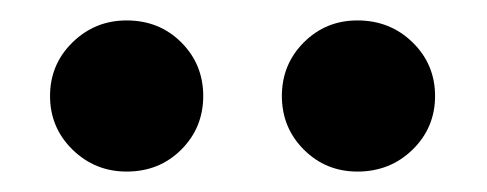

<svg xmlns="http://www.w3.org/2000/svg" viewBox="-20 -812 477 188"><path d="M179 -718Q179 -687 157.5 -665.5Q136 -644 104 -644Q73 -644 51 -665.5Q29 -687 29 -718Q29 -749 51 -770.5Q73 -792 104 -792Q136 -792 157.5 -770.5Q179 -749 179 -718ZM406 -718Q406 -687 384 -665.5Q362 -644 330 -644Q299 -644 277.5 -665.5Q256 -687 256 -718Q256 -749 277.5 -770.5Q299 -792 330 -792Q362 -792 384 -770.5Q406 -749 406 -718Z"/></svg>

Font: Wolseley Sans SemiBold
Style: Regular
Weight: 600
Designer: Carrois Corporate & Edenspiekermann AG
Foundry: Carrois Corporate GbR & Edenspiekermann AG
Version: Version 4.202